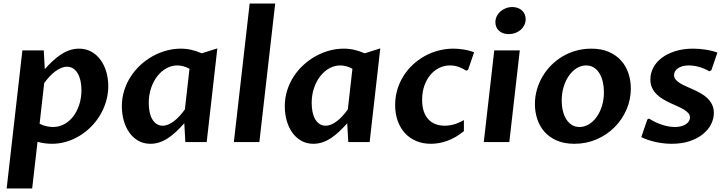

<svg xmlns="http://www.w3.org/2000/svg" viewBox="-20 -802 4104 1084"><path d="M232.9 -411.6Q255.4 -437 278.3 -458.3Q301.3 -479.5 325 -494.9Q348.6 -510.3 373.8 -518.8Q398.9 -527.3 426.3 -527.3Q465.3 -527.3 496.1 -510Q526.9 -492.7 548.1 -463.4Q569.3 -434.1 580.3 -395.8Q591.3 -357.4 591.3 -315.9Q591.3 -272.5 579.3 -231.2Q567.4 -189.9 546.1 -153.8Q524.9 -117.7 495.4 -87.6Q465.8 -57.6 430.4 -35.9Q395 -14.2 355.2 -2.2Q315.4 9.8 273.9 9.8Q252 9.8 230.5 6.8Q209 3.9 191.9 -1.5L161.6 262.2H17.6L106.4 -517.6H227.1ZM203.6 -103.5Q222.7 -93.3 242.9 -89.1Q263.2 -85 278.8 -85Q313.5 -85 343 -101.1Q372.6 -117.2 394 -145.5Q415.5 -173.8 427.7 -211.9Q439.9 -250 439.9 -293.5Q439.9 -322.8 434.3 -346.9Q428.7 -371.1 418.2 -388.7Q407.7 -406.2 392.6 -415.8Q377.4 -425.3 358.4 -425.3Q341.8 -425.3 325 -418.2Q308.1 -411.1 291.7 -398.9Q275.4 -386.7 259.5 -369.6Q243.7 -352.5 229.5 -333Z M1049.8 -413.6Q1031.7 -423.8 1013.9 -428.2Q996.1 -432.6 981 -432.6Q948.7 -432.6 919.7 -416.5Q890.6 -400.4 868.4 -372.1Q846.2 -343.8 833 -304.9Q819.8 -266.1 819.8 -220.2Q819.8 -192.9 824.7 -169.4Q829.6 -146 839.6 -128.9Q849.6 -111.8 864.3 -102.1Q878.9 -92.3 897.9 -92.3Q914.1 -92.3 930.4 -99.1Q946.8 -106 962.9 -118.4Q979 -130.9 994.4 -147.7Q1009.8 -164.6 1023.9 -184.6ZM1147 0H1026.4L1020.5 -106Q997.6 -80.6 975.1 -59.3Q952.6 -38.1 929.4 -22.7Q906.2 -7.3 881.3 1.2Q856.4 9.8 829.6 9.8Q790.5 9.8 760.5 -7.6Q730.5 -24.9 710 -54Q689.5 -83 678.7 -121.3Q668 -159.7 668 -201.7Q668 -249 681.4 -291.5Q694.8 -334 718.3 -370.1Q741.7 -406.2 773.7 -435.5Q805.7 -464.8 842.5 -485.1Q879.4 -505.4 919.7 -516.4Q960 -527.3 1000.5 -527.3Q1031.7 -527.3 1061 -520.5Q1090.3 -513.7 1119.1 -501L1207 -528.8Z M1389.6 -782.2H1533.7L1444.3 0H1300.3Z M1969.7 -413.6Q1951.7 -423.8 1933.8 -428.2Q1916 -432.6 1900.9 -432.6Q1868.7 -432.6 1839.6 -416.5Q1810.5 -400.4 1788.3 -372.1Q1766.1 -343.8 1752.9 -304.9Q1739.7 -266.1 1739.7 -220.2Q1739.7 -192.9 1744.6 -169.4Q1749.5 -146 1759.5 -128.9Q1769.5 -111.8 1784.2 -102.1Q1798.8 -92.3 1817.9 -92.3Q1834 -92.3 1850.3 -99.1Q1866.7 -106 1882.8 -118.4Q1898.9 -130.9 1914.3 -147.7Q1929.7 -164.6 1943.8 -184.6ZM2066.9 0H1946.3L1940.4 -106Q1917.5 -80.6 1895 -59.3Q1872.6 -38.1 1849.4 -22.7Q1826.2 -7.3 1801.3 1.2Q1776.4 9.8 1749.5 9.8Q1710.4 9.8 1680.4 -7.6Q1650.4 -24.9 1629.9 -54Q1609.4 -83 1598.6 -121.3Q1587.9 -159.7 1587.9 -201.7Q1587.9 -249 1601.3 -291.5Q1614.7 -334 1638.2 -370.1Q1661.6 -406.2 1693.6 -435.5Q1725.6 -464.8 1762.5 -485.1Q1799.3 -505.4 1839.6 -516.4Q1879.9 -527.3 1920.4 -527.3Q1951.7 -527.3 1981 -520.5Q2010.3 -513.7 2039.1 -501L2127 -528.8Z M2599.1 -61.5Q2551.8 -23.4 2505.1 -6.8Q2458.5 9.8 2413.1 9.8Q2366.7 9.8 2329.3 -6.1Q2292 -22 2265.6 -51Q2239.3 -80.1 2225.1 -120.4Q2210.9 -160.6 2210.9 -209Q2210.9 -254.4 2223.1 -295.7Q2235.4 -336.9 2257.6 -372.3Q2279.8 -407.7 2310.3 -436.3Q2340.8 -464.8 2377.2 -485.1Q2413.6 -505.4 2455.1 -516.4Q2496.6 -527.3 2540 -527.3Q2564.9 -527.3 2596.2 -522.7Q2627.4 -518.1 2656.7 -506.8L2622.6 -407.7L2612.3 -402.8Q2596.7 -414.1 2572.3 -423.3Q2547.9 -432.6 2520 -432.6Q2489.3 -432.6 2460.9 -419.2Q2432.6 -405.8 2410.9 -380.4Q2389.2 -355 2376.2 -319.1Q2363.3 -283.2 2363.3 -238.3Q2363.3 -199.7 2373 -172.1Q2382.8 -144.5 2400.1 -126.7Q2417.5 -108.9 2440.7 -100.6Q2463.9 -92.3 2490.7 -92.3Q2515.6 -92.3 2542.5 -99.6Q2569.3 -106.9 2599.1 -124Z M2770.5 -517.6H2914.6L2855.5 0H2711.4ZM2851.6 -609.4Q2834.5 -609.4 2820.6 -614.5Q2806.6 -619.6 2796.9 -628.7Q2787.1 -637.7 2782 -650.1Q2776.9 -662.6 2776.9 -676.8Q2776.9 -694.3 2784.4 -710Q2792 -725.6 2804.9 -737.1Q2817.9 -748.5 2835.4 -755.4Q2853 -762.2 2873 -762.2Q2890.1 -762.2 2904.1 -756.8Q2918 -751.5 2927.7 -742.2Q2937.5 -732.9 2942.6 -720.5Q2947.8 -708 2947.8 -693.4Q2947.8 -675.8 2940.2 -660.4Q2932.6 -645 2919.7 -633.5Q2906.7 -622.1 2889.2 -615.7Q2871.6 -609.4 2851.6 -609.4Z M3223.1 9.8Q3165 9.8 3123 -8.8Q3081.1 -27.3 3053.7 -58.3Q3026.4 -89.4 3013.2 -129.9Q3000 -170.4 3000 -214.4Q3000 -255.9 3011.2 -295.4Q3022.5 -335 3042.7 -369.6Q3063 -404.3 3091.8 -433.3Q3120.6 -462.4 3156 -483.4Q3191.4 -504.4 3232.4 -515.9Q3273.4 -527.3 3318.4 -527.3Q3376 -527.3 3418 -508.8Q3460 -490.2 3487.5 -459Q3515.1 -427.7 3528.3 -387.2Q3541.5 -346.7 3541.5 -302.2Q3541.5 -238.8 3516.6 -182.1Q3491.7 -125.5 3448.7 -82.8Q3405.8 -40 3347.7 -15.1Q3289.6 9.8 3223.1 9.8ZM3252 -85Q3279.3 -85 3304.2 -99.9Q3329.1 -114.7 3348.1 -141.1Q3367.2 -167.5 3378.4 -203.4Q3389.6 -239.3 3389.6 -281.7Q3389.6 -312.5 3383.3 -339.8Q3377 -367.2 3364.3 -387.9Q3351.6 -408.7 3332.8 -420.7Q3314 -432.6 3289.1 -432.6Q3261.2 -432.6 3236.3 -417.2Q3211.4 -401.9 3192.4 -375Q3173.3 -348.1 3162.4 -312Q3151.4 -275.9 3151.4 -234.4Q3151.4 -202.6 3158 -175.5Q3164.6 -148.4 3177.5 -128.2Q3190.4 -107.9 3209 -96.4Q3227.5 -85 3252 -85Z M3634.8 -127.4 3644 -132.8Q3680.2 -109.9 3718.3 -97.4Q3756.3 -85 3791 -85Q3810.5 -85 3826.4 -89.4Q3842.3 -93.8 3853 -101.1Q3863.8 -108.4 3869.6 -118.2Q3875.5 -127.9 3875.5 -138.7Q3875.5 -152.8 3866 -163.6Q3856.4 -174.3 3840.6 -183.8Q3824.7 -193.4 3804.7 -202.1Q3784.7 -210.9 3763.7 -220.7Q3742.7 -230.5 3722.7 -242.4Q3702.6 -254.4 3686.8 -270.3Q3670.9 -286.1 3661.4 -306.6Q3651.9 -327.1 3651.9 -354Q3651.9 -388.7 3668.5 -420.2Q3685.1 -451.7 3716.3 -475.3Q3747.6 -499 3792.5 -513.2Q3837.4 -527.3 3893.6 -527.3Q3927.2 -527.3 3964.1 -521.7Q4001 -516.1 4030.3 -504.9L3996.1 -405.3L3984.9 -399.4Q3957 -416 3926.5 -424.3Q3896 -432.6 3868.7 -432.6Q3848.1 -432.6 3832.5 -428Q3816.9 -423.3 3806.4 -415.8Q3795.9 -408.2 3790.8 -398.4Q3785.6 -388.7 3785.6 -377.9Q3785.6 -363.3 3795.4 -352.1Q3805.2 -340.8 3820.8 -331.3Q3836.4 -321.8 3856.7 -313.2Q3877 -304.7 3897.9 -294.9Q3918.9 -285.2 3939.2 -273.4Q3959.5 -261.7 3975.1 -246.3Q3990.7 -231 4000.5 -210.9Q4010.3 -190.9 4010.3 -164.6Q4010.3 -131.8 3994.6 -100.6Q3979 -69.3 3948.5 -44.7Q3918 -20 3873.8 -5.1Q3829.6 9.8 3772.5 9.8Q3729 9.8 3683.8 0.2Q3638.7 -9.3 3600.6 -27.8Z"/></svg>

Font: Proza Libre
Style: SemiBold Italic
Weight: 600
Designer: Jasper de Waard
Foundry: Jasper de Waard
Version: Version 1.000; ttfautohint (v1.4.1.8-43bc)